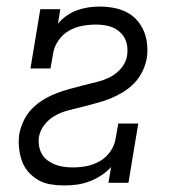

<svg xmlns="http://www.w3.org/2000/svg" viewBox="-20 -558 540 586"><path d="M175 8Q154 8 133.5 4.5Q113 1 96 -9Q79 -19 66 -34Q53 -49 46.5 -68Q40 -87 38 -108Q36 -129 39 -150Q43 -170 52.5 -190Q62 -210 77.5 -226Q93 -242 112 -253.5Q131 -265 151.5 -273Q172 -281 192.5 -286.5Q213 -292 234 -297.5Q255 -303 276 -308Q297 -313 316.5 -323Q336 -333 350.5 -350.5Q365 -368 368 -389Q370 -402 368.5 -415.5Q367 -429 361 -440.5Q355 -452 345.5 -460.5Q336 -469 324.5 -474Q313 -479 299.5 -481Q286 -483 273 -483Q252 -483 230.5 -479Q209 -475 190 -464Q171 -453 158 -434Q145 -415 142 -394L134 -349H73L103 -530H164L157 -486Q169 -500 184 -510.5Q199 -521 216 -527Q233 -533 250.5 -535.5Q268 -538 285 -538Q306 -538 327 -534Q348 -530 366 -521Q384 -512 397.5 -497Q411 -482 419 -463Q427 -444 429 -422.5Q431 -401 428 -380Q424 -359 414.5 -339.5Q405 -320 389.5 -304Q374 -288 355 -276.5Q336 -265 316 -257Q296 -249 275 -243.5Q254 -238 233.5 -232.5Q213 -227 192 -222Q171 -217 151.5 -207Q132 -197 117.5 -179.5Q103 -162 99 -141Q97 -128 99 -114Q101 -100 107.5 -88.5Q114 -77 124.5 -69Q135 -61 147.5 -56Q160 -51 174 -49Q188 -47 202 -47Q223 -47 244 -51Q265 -55 284.5 -66Q304 -77 317 -96Q330 -115 333 -136L341 -181H402L372 0H311L319 -48Q305 -33 288 -22Q271 -11 252 -4Q233 3 214 5.5Q195 8 175 8Z"/></svg>

Font: Iosevka Curly Slab LtObl
Style: Regular
Weight: 300
Italic angle: -9°
Monospace: yes
Designer: Belleve Invis
Foundry: Belleve Invis
Version: Version 11.0.0; ttfautohint (v1.8.3)